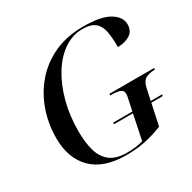

<svg xmlns="http://www.w3.org/2000/svg" viewBox="-161 -886 1060 1059"><g transform="rotate(-30 368.5 -357.0)"><path d="M352 10Q208 10 135 -63Q62 -136 62 -264Q62 -355 91 -437.5Q120 -520 175.5 -584.5Q231 -649 312 -686.5Q393 -724 497 -724Q612 -724 664.5 -691.5Q717 -659 717 -613Q717 -570 685.5 -550Q654 -530 608 -530Q608 -587 600.5 -628.5Q593 -670 567 -692Q541 -714 487 -714Q424 -714 369.5 -677Q315 -640 274 -574Q233 -508 210 -421.5Q187 -335 187 -236Q187 -163 202.5 -110Q218 -57 256 -28.5Q294 0 360 0Q390 0 417 -3.5Q444 -7 464 -13L497 -172H376L378 -182H499L514 -252Q516 -260 517.5 -269Q519 -278 519 -282Q519 -307 498 -313.5Q477 -320 447 -320H437L439 -330H723L722 -320H717Q688 -320 664 -308Q640 -296 631 -251L616 -182H689L686 -172H614L585 -36Q528 -13 472.5 -1.5Q417 10 352 10Z"/></g></svg>

Font: Noto Serif Display Medium
Style: Italic
Weight: 500
Italic angle: -12°
Designer: Monotype Design Team
Foundry: Monotype Imaging Inc.
Version: Version 2.009